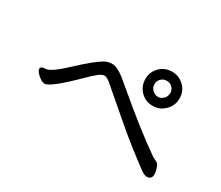

<svg xmlns="http://www.w3.org/2000/svg" viewBox="-101 -904 1202 1042"><g transform="rotate(30 500.0 -382.5)"><path d="M887.2 -101.1Q873 -101.1 851.1 -116.2Q731 -205.1 645 -278.6Q559.1 -352.1 518.6 -387Q478 -421.9 454.6 -441.9Q431.2 -461.9 416 -461.9Q400.9 -461.9 380.4 -445.6Q359.9 -429.2 328.1 -397.9Q189.9 -261.2 155.8 -261.2Q142.1 -261.2 126.5 -271.7Q110.8 -282.2 100.3 -295.2Q89.8 -308.1 89.8 -316.9Q89.8 -334 120.4 -334Q150.9 -334 237.5 -415.5Q324.2 -497.1 371.1 -524.9Q392.1 -538.1 421.9 -538.1Q451.2 -538.1 498 -502L550.8 -458Q729 -306.2 866.2 -210.9Q874 -206.1 882.6 -202.6Q891.1 -199.2 897.9 -193.6Q904.8 -188 911.4 -168.5Q918 -148.9 918 -132.8Q918 -101.1 887.2 -101.1ZM723.1 -506.8Q742.2 -506.8 757.1 -522Q772 -537.1 772 -558.1Q772 -578.1 757.6 -592.5Q743.2 -606.9 723.1 -606.9Q702.1 -606.9 687.5 -592.5Q672.9 -578.1 672.9 -558.1Q672.9 -537.1 688 -522Q703.1 -506.8 723.1 -506.8ZM723.1 -450.2Q676.8 -450.2 646.5 -481.7Q616.2 -513.2 616.2 -558.1Q616.2 -602.1 647.2 -633.1Q678.2 -664.1 723.1 -664.1Q767.1 -664.1 798.6 -633.5Q830.1 -603 830.1 -558.1Q830.1 -513.2 798.6 -481.7Q767.1 -450.2 723.1 -450.2Z"/></g></svg>

Font: LXGW WenKai Screen
Style: Regular
Weight: 400
Designer: LXGW / Fontworks Inc.
Foundry: LXGW / Fontworks Inc.
Version: Version 1.510;January 18,2025